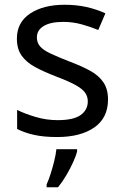

<svg xmlns="http://www.w3.org/2000/svg" viewBox="-20 -566 519 807"><path d="M434 -148Q434 -70 376 -30Q318 10 220 10Q164 10 123.5 1Q83 -8 52 -24V-104Q84 -88 129.5 -74.5Q175 -61 222 -61Q289 -61 319 -82.5Q349 -104 349 -140Q349 -160 338 -176Q327 -192 298.5 -208Q270 -224 217 -244Q165 -264 128 -284Q91 -304 71 -332Q51 -360 51 -404Q51 -472 106.5 -509Q162 -546 252 -546Q301 -546 343.5 -536.5Q386 -527 423 -510L393 -440Q359 -454 322 -464Q285 -474 246 -474Q192 -474 163.5 -456.5Q135 -439 135 -409Q135 -387 148 -371.5Q161 -356 191.5 -341.5Q222 -327 273 -307Q324 -288 360 -268Q396 -248 415 -219.5Q434 -191 434 -148ZM304 70Q300 88 287.5 115.5Q275 143 258.5 171Q242 199 224 221H176V209Q184 192 192.5 165.5Q201 139 208 110.5Q215 82 217 61H304Z"/></svg>

Font: Noto Sans Imperial Aramaic
Style: Regular
Weight: 400
Designer: Monotype Design Team
Foundry: Monotype Imaging Inc.
Version: Version 2.001; ttfautohint (v1.8.4.7-5d5b)